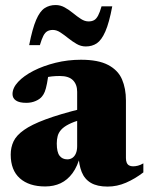

<svg xmlns="http://www.w3.org/2000/svg" viewBox="-20 -708 576 744"><path d="M297 -287 295.5 -245Q265 -236 246 -226.2Q227 -216.5 217 -205.2Q207 -194 203.5 -180.8Q200 -167.5 200 -152Q200 -118.5 210.8 -104.5Q221.5 -90.5 241 -90.5Q252 -90.5 260.8 -96.5Q269.5 -102.5 274.2 -114Q279 -125.5 279 -141.5V-352.5Q279 -380.5 262.8 -397Q246.5 -413.5 212 -413.5Q195.5 -413.5 181.5 -412Q167.5 -410.5 156.5 -407.5L171 -445.5Q166.5 -407 162.2 -385.2Q158 -363.5 153.5 -352.5Q149 -341.5 143 -334.5Q135 -324 118.5 -316.8Q102 -309.5 82 -309.5Q55 -309.5 41.8 -318.5Q28.5 -327.5 28.5 -343.5Q28.5 -367.5 50.5 -391Q72.5 -414.5 110.2 -433.8Q148 -453 195.5 -464.8Q243 -476.5 293.5 -476.5Q361 -476.5 399.2 -456.2Q437.5 -436 452.8 -400.5Q468 -365 468 -319V-95.5Q468 -85 471 -77.8Q474 -70.5 480.2 -67Q486.5 -63.5 495.5 -63.5Q504.5 -63.5 514.5 -66Q524.5 -68.5 535.5 -75V-40Q503 -15 468.2 0Q433.5 15 397 15Q356.5 15 332 0.5Q307.5 -14 296.5 -41.8Q285.5 -69.5 284 -108.5L291.5 -106Q280.5 -63.5 261 -37Q241.5 -10.5 215 2Q188.5 14.5 155 14.5Q92.5 14.5 57 -17Q21.5 -48.5 21.5 -109Q21.5 -137 32.5 -160.2Q43.5 -183.5 72.8 -204.2Q102 -225 156.2 -245.2Q210.5 -265.5 297 -287ZM415 -683.5Q403 -619.5 388.2 -586Q373.5 -552.5 355.2 -540.2Q337 -528 312.5 -528Q293.5 -528 276.8 -537.8Q260 -547.5 244.5 -560Q229 -572.5 214.2 -582.2Q199.5 -592 185 -592Q172.5 -592 163.5 -587Q154.5 -582 148 -569.2Q141.5 -556.5 134.5 -533H93Q105.5 -597 120 -630.8Q134.5 -664.5 153 -676.5Q171.5 -688.5 195.5 -688.5Q214.5 -688.5 231.2 -679Q248 -669.5 263.5 -656.8Q279 -644 293.8 -634.5Q308.5 -625 323 -625Q336 -625 344.8 -630Q353.5 -635 360.2 -647.8Q367 -660.5 373.5 -683.5Z"/></svg>

Font: Newsreader 36pt ExtraBold
Style: Regular
Weight: 800
Designer: Hugues Gentile
Foundry: Production Type
Version: Version 1.003